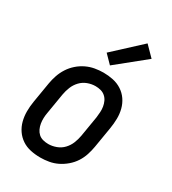

<svg xmlns="http://www.w3.org/2000/svg" viewBox="-188 -869 876 978"><g transform="rotate(30 250.0 -380.5)"><path d="M205 8Q175 8 147 2Q119 -4 96.5 -19Q74 -34 58.5 -56.5Q43 -79 36 -106Q29 -133 29 -162Q29 -191 34 -221L54 -341Q58 -365 66.5 -390Q75 -415 89.5 -437.5Q104 -460 124.5 -478Q145 -496 169 -507.5Q193 -519 218.5 -523.5Q244 -528 269 -528Q298 -528 326 -522Q354 -516 377 -501Q400 -486 415.5 -463.5Q431 -441 438 -414Q445 -387 444.5 -358Q444 -329 439 -299L419 -179Q415 -155 407 -130Q399 -105 384.5 -82.5Q370 -60 349 -42Q328 -24 304.5 -12.5Q281 -1 255.5 3.5Q230 8 205 8ZM206 -72Q228 -72 251.5 -80.5Q275 -89 292 -107Q309 -125 318 -147.5Q327 -170 331 -193L351 -313Q353 -329 354 -345Q355 -361 352.5 -376.5Q350 -392 343.5 -406Q337 -420 325.5 -430Q314 -440 299 -444Q284 -448 268 -448Q245 -448 222 -439.5Q199 -431 182 -413Q165 -395 156 -372.5Q147 -350 143 -327L123 -207Q120 -191 119.5 -175Q119 -159 121.5 -143.5Q124 -128 130.5 -114Q137 -100 148 -90Q159 -80 174.5 -76Q190 -72 206 -72ZM278 -576 231 -624 388 -769 445 -711Z"/></g></svg>

Font: Iosevka SS04 Medium Oblique
Style: Regular
Weight: 500
Italic angle: -9°
Monospace: yes
Designer: Belleve Invis
Foundry: Belleve Invis
Version: Version 19.0.0; ttfautohint (v1.8.4)